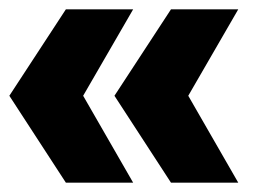

<svg xmlns="http://www.w3.org/2000/svg" viewBox="-20 -472 546 411"><path d="M265 -81H121L0 -267L121 -452H265L158 -267ZM490 -81H346L225 -267L346 -452H490L383 -267Z"/></svg>

Font: Argentum Novus
Style: Bold
Weight: 700
Designer: Julieta Ulanovsky (font) & Cristiano Sobral (main changes)
Foundry: Julieta Ulanovsky (font) & Cristiano Sobral (main changes)
Version: Version 3.00;November 27, 2020;FontCreator 13.0.0.2655 64-bi